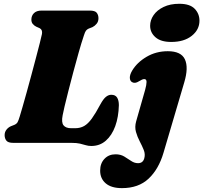

<svg xmlns="http://www.w3.org/2000/svg" viewBox="-20 -756 1076 1016"><path d="M358.5 0H50.5Q23 0 13.8 -11.8Q4.5 -23.5 4.5 -41Q4.5 -57 13.8 -69.2Q23 -81.5 37.5 -88L56.5 -95.5Q68.5 -101 73.2 -109.8Q78 -118.5 84.5 -140Q89.5 -156 99.2 -189.8Q109 -223.5 121.2 -267.8Q133.5 -312 146.2 -359.5Q159 -407 170.5 -450.8Q182 -494.5 190.5 -527.8Q199 -561 202 -576Q206 -599 189.5 -607L171.5 -615Q160.5 -620.5 153.2 -629.5Q146 -638.5 146 -652Q146 -673 159.8 -686.5Q173.5 -700 199.5 -700H455Q483 -700 492 -688.2Q501 -676.5 501 -659.5Q501 -642 491.2 -630.2Q481.5 -618.5 469.5 -612.5L449 -604.5Q440 -600.5 434.8 -593.5Q429.5 -586.5 423.5 -567Q410 -527 395.8 -476.2Q381.5 -425.5 367.5 -373Q353.5 -320.5 341.5 -273.2Q329.5 -226 321.5 -192.2Q313.5 -158.5 311.5 -146Q304 -108 316.2 -92.8Q328.5 -77.5 356.5 -77.5H377.5Q404.5 -77.5 425.2 -89.2Q446 -101 466 -128.8Q486 -156.5 511 -203.5Q526.5 -232 540.2 -243.2Q554 -254.5 569 -254.5Q590.5 -254.5 599.8 -239.5Q609 -224.5 609 -199.5Q607.5 -137 589.8 -88.2Q572 -39.5 540 -11.5Q508 16.5 463 16.5Q447 16.5 433.5 12.2Q420 8 403 4Q386 0 358.5 0ZM886 -534Q831 -534 802.8 -558.8Q774.5 -583.5 774.5 -619.5Q774.5 -649.5 792.8 -676Q811 -702.5 845.8 -719.2Q880.5 -736 929 -736Q984.5 -736 1010 -709.8Q1035.5 -683.5 1035.5 -646.5Q1035.5 -599 994.8 -566.5Q954 -534 886 -534ZM955 -320 845 53Q819.5 139.5 766.2 189.5Q713 239.5 625.5 239.5Q569 239.5 539.5 214.2Q510 189 510 147Q510 108.5 532.8 84.5Q555.5 60.5 591.5 60.5Q618 60.5 637.5 72.2Q657 84 674.2 95.8Q691.5 107.5 710.5 107.5Q736.5 107.5 743.5 81.5Q749.5 60 740.8 38Q732 16 719.5 -7.8Q707 -31.5 699.5 -57.8Q692 -84 700.5 -114L748 -280.5Q755.5 -307.5 755.5 -322.5Q755.5 -337.5 743.5 -337.5Q733.5 -337.5 716.5 -326.5Q704 -318.5 695 -317.8Q686 -317 678.5 -321.5Q667.5 -328 667 -344.2Q666.5 -360.5 679.5 -382.5Q705.5 -426 755.8 -455.5Q806 -485 868 -485Q938.5 -485 958.5 -441.8Q978.5 -398.5 955 -320Z"/></svg>

Font: Fraunces 9pt Soft Black
Style: Italic
Weight: 900
Italic angle: -16°
Version: Version 1.000;[b76b70a41]